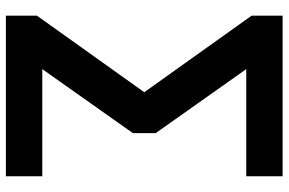

<svg xmlns="http://www.w3.org/2000/svg" viewBox="-178 -673 942 626"><g transform="rotate(90 293.0 -360.0)"><path d="M31 -9.3 297.1 -382.3V-336.4L31 -709.5V-810.5H554.7V-691.9H183.1V-723.4L414.1 -396.5V-322.3L183.1 4.6V-26.9H554.7V91.8H31Z"/></g></svg>

Font: Min Sans VF VF
Style: Regular
Weight: 400
Designer: Jinseong-Kim, NotoSansCJK, Nunito
Foundry: Jinseong-Kim
Version: Version 1.420;Glyphs 3.1.2 (3151)